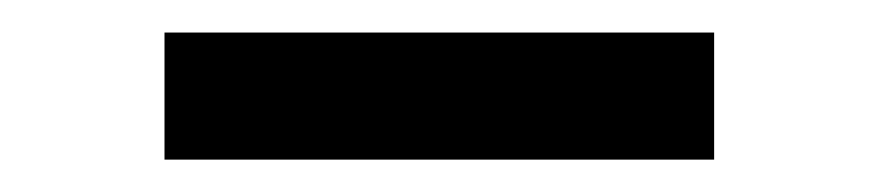

<svg xmlns="http://www.w3.org/2000/svg" viewBox="-20 -686 540 118"><path d="M418.9 -666V-587.9H81.1V-666Z"/></svg>

Font: Work Sans Medium
Style: Regular
Weight: 500
Designer: Wei Huang
Foundry: Wei Huang
Version: Version 2.012